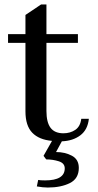

<svg xmlns="http://www.w3.org/2000/svg" viewBox="-20 -623 437 860"><path d="M257 10 231 58Q271 58 302 74.5Q333 91 333 129Q333 177 293 197Q253 217 194 217Q172 217 145 212L151 183Q160 185 182 185Q270 185 270 131Q270 108 243.5 99.5Q217 91 187 91L175 75L213 8Q155 3 124.5 -28.5Q94 -60 94 -124V-431H16V-470H94V-556L164 -603H188V-470H329V-431H188V-126Q188 -75 206.5 -50.5Q225 -26 264 -26Q295 -26 317.5 -41.5Q340 -57 344 -91H378Q373 -42 340 -17Q307 8 257 10Z"/></svg>

Font: TavirajRegular
Style: Regular
Weight: 400
Designer: Katatrad Team
Foundry: CadsonDemak
Version: Version 1.001